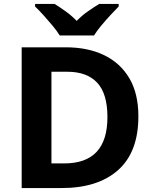

<svg xmlns="http://www.w3.org/2000/svg" viewBox="-20 -954 780 974"><path d="M682 -364Q682 -183 579.5 -91.5Q477 0 292 0H90V-714H314Q426 -714 508.5 -674Q591 -634 636.5 -556.5Q682 -479 682 -364ZM525 -360Q525 -479 473 -534.5Q421 -590 322 -590H241V-125H306Q525 -125 525 -360ZM283 -774Q269 -797 246.5 -824Q224 -851 200.5 -877Q177 -903 158 -921V-934H257Q283 -918 313 -896.5Q343 -875 369 -848Q395 -875 426 -896.5Q457 -918 483 -934H582V-921Q564 -903 540 -877Q516 -851 493.5 -824Q471 -797 457 -774Z"/></svg>

Font: Noto Sans Tamil
Style: Bold
Weight: 700
Designer: Jelle Bosma - Monotype Design Team
Foundry: Monotype Imaging Inc.
Version: Version 2.004; ttfautohint (v1.8.4.7-5d5b)